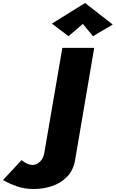

<svg xmlns="http://www.w3.org/2000/svg" viewBox="-256 -1020 774 1284"><path d="M298 -860 366 -778 498 -856 313 -1000 91 -862 202 -778ZM-112 51 -236 184Q-195 208 -143 226Q-91 244 -32 244Q35 244 93.5 224Q152 204 193 161.5Q234 119 246 52L374 -700H161L40 4Q34 39 11.5 61Q-11 83 -38 83Q-58 83 -77.5 73Q-97 63 -112 51Z"/></svg>

Font: Jost* 800 Heavy Italic
Style: Italic
Weight: 800
Italic angle: -10°
Version: Version 3.200; ttfautohint (v0.97) -l 8 -r 50 -G 200 -x 14 -